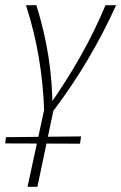

<svg xmlns="http://www.w3.org/2000/svg" viewBox="-28 -430 467 739"><path d="M142 0Q139 -102 122 -205Q105 -308 72 -410H112Q143 -311 158.5 -212Q174 -113 174 -13H154Q225 -113 281 -212Q337 -311 378 -410H419Q373 -308 312.5 -205Q252 -102 175 0ZM78 289 146 -26H182L116 289ZM280 123 -8 122 -5 98 284 95Z"/></svg>

Font: Ysabeau Infant ExtraLight
Style: Italic
Weight: 250
Italic angle: -12°
Designer: Christian Thalmann (Catharsis Fonts)
Version: Version 2.001;gftools[0.9.30]; featfreeze: ss01,ss02,lnum